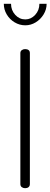

<svg xmlns="http://www.w3.org/2000/svg" viewBox="-28 -989 265 1009"><path d="M104 -731Q115 -731 122 -726Q129 -721 129 -710V-22Q129 -11 122 -5.5Q115 0 104 0Q94 0 86.5 -5.5Q79 -11 79 -22V-710Q79 -720 86.5 -725.5Q94 -731 104 -731ZM105 -856Q75 -856 49 -871.5Q23 -887 7.5 -913Q-8 -939 -8 -969H30Q30 -935 52 -911Q74 -887 105 -887Q135 -887 157 -911Q179 -935 179 -969H217Q217 -939 201 -913Q185 -887 159.5 -871.5Q134 -856 105 -856Z"/></svg>

Font: Dosis
Style: Regular
Weight: 400
Designer: Edgar Tolentino, Pablo Impallari, Igino Marini
Foundry: Edgar Tolentino, Pablo Impallari, Igino Marini
Version: Version 1.007;Glyphs 3.1.1 (3134)